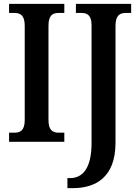

<svg xmlns="http://www.w3.org/2000/svg" viewBox="-20 -734 720 994"><path d="M27 0H313V-47H284C254 -47 231 -59 231 -112V-600C231 -656 253 -667 284 -667H313V-714H27V-667H55C84 -667 108 -656 108 -601V-112C108 -58 84 -47 55 -47H27ZM329 240H357C473 240 578 186 578 5V-601C578 -656 602 -667 631 -667H659V-714H373V-667H402C430 -667 454 -656 454 -604V6C454 144 403 188 343 188H329Z"/></svg>

Font: Noto Serif Condensed Semi
Style: Regular
Weight: 600
Width: 3
Designer: Monotype Design Team
Foundry: Monotype Imaging Inc.
Version: Version 1.002